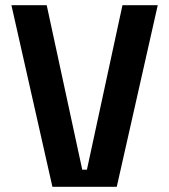

<svg xmlns="http://www.w3.org/2000/svg" viewBox="-20 -720 652 740"><path d="M182 0 24 -700H160L297 -66H315L452 -700H588L430 0Z"/></svg>

Font: Space Mono
Style: Bold
Weight: 700
Monospace: yes
Designer: Colophon Foundry + Benjamin Critton
Foundry: Colophon Foundry & Benjamin Critton
Version: Version 1.003; ttfautohint (v1.8.4.7-5d5b)